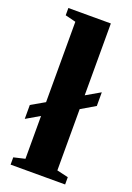

<svg xmlns="http://www.w3.org/2000/svg" viewBox="-136 -746 550 798"><g transform="rotate(20 139.0 -347.0)"><path d="M9.8 -260.3 69.3 -294.4V-649.9L22.5 -661.6V-693.8H210.4V-376L272.9 -412.1V-351.6L210.4 -314.9V-43.9L260.7 -32.2V0H19.5V-32.2L69.3 -43.9V-233.4L9.8 -198.7Z"/></g></svg>

Font: Liberation Serif
Style: Bold
Weight: 700
Designer: Steve Matteson
Foundry: Ascender Corporation
Version: Version 2.1.5